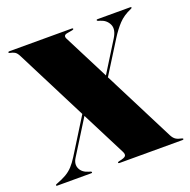

<svg xmlns="http://www.w3.org/2000/svg" viewBox="-125 -821 932 942"><g transform="rotate(-20 341.0 -350.0)"><path d="M620 -44Q629 -26.5 640.5 -19.2Q652 -12 668.5 -9Q676.5 -7.5 676.5 -4Q676.5 0 670.5 0H341.5Q335.5 0 335.5 -4Q335.5 -7.5 343.5 -9Q372.5 -14.5 378.2 -22.8Q384 -31 375.5 -47L259 -276L148 -98Q130.5 -70.5 141.2 -46Q152 -21.5 183.5 -12L193.5 -9Q199.5 -7 199.5 -4Q199.5 0 194.5 0H16.5Q11.5 0 11.5 -4Q11.5 -7 17.5 -9Q49.5 -21 70 -33Q90.5 -45 106.2 -62Q122 -79 138.5 -105.5L252.5 -288.5L64.5 -659Q55.5 -677 45.2 -683Q35 -689 20.5 -691.5Q15 -692.5 15 -696Q15 -700 21 -700H347.5Q353.5 -700 353.5 -696Q353.5 -692.5 345.5 -691L317.5 -686Q296 -682 306 -662L426 -426.5L524 -584Q548.5 -623.5 535.8 -651Q523 -678.5 492 -688L482 -691Q476 -693 476 -696Q476 -700 481 -700H653Q658 -700 658 -696Q658 -693.5 652 -691Q611 -673.5 585.5 -646.2Q560 -619 536.5 -581.5L432 -414.5Z"/></g></svg>

Font: Fraunces 144pt Black
Style: Regular
Weight: 900
Version: Version 1.000;[0bf87f6ff]